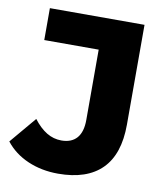

<svg xmlns="http://www.w3.org/2000/svg" viewBox="-99 -767 730 847"><g transform="rotate(10 266.0 -343.5)"><path d="M-18.2 -89.8 81.7 -208.2Q110.1 -171 140.9 -152.4Q171.7 -133.9 206.9 -133.9Q252.3 -133.9 276.1 -161.2Q299.8 -188.6 299.8 -242.2V-557.1H56V-700H479.9V-252.7Q479.9 -119.9 413.3 -53.5Q346.7 12.9 218 12.9Q144 12.9 82.4 -13.6Q20.8 -40.1 -18.2 -89.8Z"/></g></svg>

Font: iiserrat Thin
Style: Regular
Weight: 100
Designer: Akira Ohta
Foundry: Akira Ohta
Version: Version 1.200;Glyphs 3.3.1 (3343)